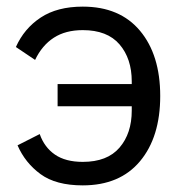

<svg xmlns="http://www.w3.org/2000/svg" viewBox="-20 -548 551 580"><path d="M154 -227V-294H378V-302Q378 -371 341 -414Q304 -457 230 -457Q178 -457 142.5 -434Q107 -411 86 -367L28 -406Q53 -462 103 -495Q153 -528 230 -528Q342 -528 403 -455Q464 -382 464 -258Q464 -134 403 -61Q342 12 230 12Q149 12 102.5 -22Q56 -56 33 -109L100 -143Q114 -103 146 -81Q178 -59 230 -59Q304 -59 341 -102Q378 -145 378 -214V-227Z"/></svg>

Font: IBM Plex Sans
Style: Regular
Weight: 400
Designer: Mike Abbink, Paul van der Laan, Pieter van Rosmalen
Foundry: Bold Monday
Version: Version 3.201